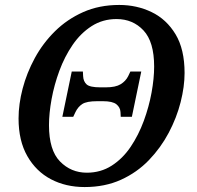

<svg xmlns="http://www.w3.org/2000/svg" viewBox="-20 -745 796 776"><path d="M322 11Q246 11 186 -20.5Q126 -52 90.5 -114Q55 -176 55 -266Q55 -324 71.5 -387Q88 -450 120.5 -510Q153 -570 202 -618.5Q251 -667 316 -696Q381 -725 462 -725Q533 -725 593 -696Q653 -667 689.5 -606.5Q726 -546 726 -450Q726 -395 710 -332Q694 -269 662 -208.5Q630 -148 582 -98Q534 -48 469 -18.5Q404 11 322 11ZM331 -47Q387 -47 431.5 -75.5Q476 -104 508 -151.5Q540 -199 561 -256Q582 -313 592.5 -370.5Q603 -428 603 -476Q603 -576 560 -622Q517 -668 451 -668Q395 -668 350.5 -639.5Q306 -611 273.5 -563.5Q241 -516 220 -459Q199 -402 188.5 -344.5Q178 -287 178 -239Q178 -138 222.5 -92.5Q267 -47 331 -47ZM232 -273 270 -456H315L316 -437Q317 -416 330 -404Q343 -392 385 -392H408Q447 -392 467.5 -404.5Q488 -417 498 -437L507 -456H551L513 -273H468L467 -292Q466 -311 450.5 -323.5Q435 -336 396 -336H373Q330 -336 312.5 -324.5Q295 -313 285 -292L276 -273Z"/></svg>

Font: Noto Serif Medium
Style: Italic
Weight: 500
Italic angle: -12°
Designer: Monotype Design Team
Foundry: Monotype Imaging Inc.
Version: Version 2.014; ttfautohint (v1.8.4.7-5d5b)